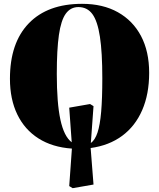

<svg xmlns="http://www.w3.org/2000/svg" viewBox="-20 -764 832 1004"><path d="M360 220 342 209Q346 160 349 111Q352 62 356 13Q254 6 181.5 -40Q109 -86 70.5 -165.5Q32 -245 32 -352Q32 -540 130.5 -642Q229 -744 409 -744Q518 -744 596.5 -700Q675 -656 717.5 -575.5Q760 -495 760 -383Q760 -272 723.5 -188Q687 -104 618.5 -53.5Q550 -3 454 10Q458 58 461.5 105.5Q465 153 469 201ZM455 -16Q477 -32 490 -71Q503 -110 509 -179.5Q515 -249 515 -355Q515 -490 502.5 -572Q490 -654 463 -690.5Q436 -727 390 -727Q349 -727 324 -692.5Q299 -658 288 -581Q277 -504 277 -377Q277 -225 296 -137.5Q315 -50 355 -20Q352 -65 348.5 -110.5Q345 -156 342 -201L451 -220L469 -209Q465 -161 462 -112.5Q459 -64 455 -16Z"/></svg>

Font: Literata 72pt Black
Style: Regular
Weight: 900
Designer: Latin by Veronika Burian and Jose Scaglione. Greek by Irene Vlachou. Cyrillic by Vera Evstafieva.
Foundry: TypeTogether
Version: Version 3.002